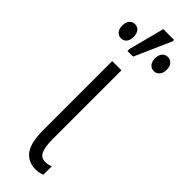

<svg xmlns="http://www.w3.org/2000/svg" viewBox="-275 -780 795 795"><g transform="rotate(45 123.0 -382.5)"><path d="M160 10Q117 10 92.5 -21.5Q68 -53 68 -128V-532H122V-131Q122 -84 132 -62Q142 -40 167 -40Q183 -40 199 -47V2Q191 6 181.5 8Q172 10 160 10ZM83 -606V-618L124 -775H187V-767L116 -606ZM27 -624Q12 -624 2.5 -635Q-7 -646 -7 -666Q-7 -685 2.5 -696Q12 -707 27 -707Q41 -707 50.5 -696Q60 -685 60 -666Q60 -645 50.5 -634.5Q41 -624 27 -624ZM219 -624Q204 -624 194.5 -635Q185 -646 185 -666Q185 -685 194.5 -696Q204 -707 219 -707Q233 -707 243 -696.5Q253 -686 253 -666Q253 -646 243 -635Q233 -624 219 -624Z"/></g></svg>

Font: Noto Sans ExtraCondensed Light
Style: Regular
Weight: 300
Width: 2
Designer: Monotype Design Team
Foundry: Monotype Imaging Inc.
Version: Version 2.013; ttfautohint (v1.8.4.7-5d5b)